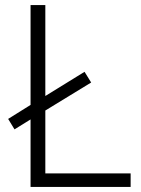

<svg xmlns="http://www.w3.org/2000/svg" viewBox="-20 -734 555 754"><path d="M100 0H493V-53H158V-300L338 -410L312 -452L158 -357V-714H100V-322L12 -267L37 -226L100 -265Z"/></svg>

Font: Noto Sans Devanagari UI Light
Style: Regular
Weight: 300
Designer: Jelle Bosma - Monotype Design Team
Foundry: Monotype Imaging Inc.
Version: Version 2.004